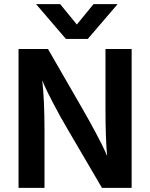

<svg xmlns="http://www.w3.org/2000/svg" viewBox="-20 -912 728 932"><path d="M70 0V-674H213L375 -393Q415 -324 446.5 -264.5Q478 -205 489 -180L500 -155Q492 -238 492 -393V-674H619V0H475L311 -280Q272 -346 240.5 -406.5Q209 -467 197 -494L185 -522Q196 -427 196 -281V0ZM406 -723H300L155 -892H272L353 -793L434 -892H551Z"/></svg>

Font: Hind SemiBold
Style: Regular
Weight: 600
Designer: Manushi Parikh, Satya Rajpurohit
Foundry: Indian Type Foundry
Version: Version 2.001;PS 1.0;hotconv 1.0.79;makeotf.lib2.5.61930; tt